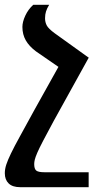

<svg xmlns="http://www.w3.org/2000/svg" viewBox="-52 -512 420 797"><path d="M316 -272 171 -10Q144 40 127.5 71.5Q111 103 103 121.5Q95 140 92.5 150.5Q90 161 90 169Q90 189 98.5 196Q107 203 133 203H316V265H32Q0 265 -16 249.5Q-32 234 -32 207Q-32 190 -26 171.5Q-20 153 -6.5 125Q7 97 31 53.5Q55 10 91 -56L221 -289ZM152 -492Q143 -477 139 -464.5Q135 -452 135 -436Q135 -420 142 -406.5Q149 -393 175 -374L317 -272L210 -221L97 -299Q69 -320 55 -344.5Q41 -369 41 -400Q41 -421 53 -447Q65 -473 86 -492Z"/></svg>

Font: Noto Serif Armenian Medium
Style: Regular
Weight: 500
Version: Version 2.007